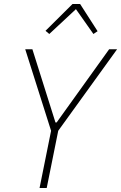

<svg xmlns="http://www.w3.org/2000/svg" viewBox="-20 -946 609 966"><path d="M179 0 237 -288 107 -698H143L259 -330H265L529 -698H569L273 -288L215 0ZM383 -926 471 -789 450 -775 362 -900 228 -775 209 -791 345 -926Z"/></svg>

Font: IBM Plex Sans Condensed ExtraLight
Style: Italic
Weight: 200
Width: 3
Italic angle: -11°
Designer: Mike Abbink, Paul van der Laan, Pieter van Rosmalen
Foundry: Bold Monday
Version: Version 1.3